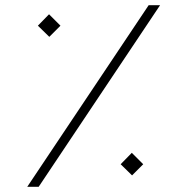

<svg xmlns="http://www.w3.org/2000/svg" viewBox="-20 -720 722 740"><path d="M85 0 553 -700H597L129 0ZM488 -131 532 -87 489 -44 445 -87ZM169 -665 213 -621 170 -578 126 -621Z"/></svg>

Font: Readex Pro Light
Style: Regular
Weight: 300
Designer: Bonnie Shaver-Troup, Thomas Jockin
Foundry: Lexend
Version: Version 1.200; ttfautohint (v1.8.3)